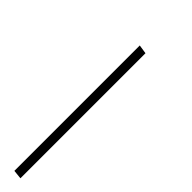

<svg xmlns="http://www.w3.org/2000/svg" viewBox="19 -73 393 393"><g transform="rotate(-45 216.0 124.0)"><path d="M352.5 113.5 349.5 133H-12.5L-10.5 113.5Z"/></g></svg>

Font: Lato Thin
Style: Italic
Weight: 200
Italic angle: -7°
Designer: Lukasz Dziedzic
Foundry: tyPoland Lukasz Dziedzic
Version: Version 2.007; 2014-02-27